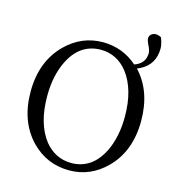

<svg xmlns="http://www.w3.org/2000/svg" viewBox="-126 -978 1021 1103"><g transform="rotate(15 384.5 -426.5)"><path d="M384.8 -28.3Q508.8 -28.3 572.3 -156.2Q615.2 -245.1 615.2 -365.2Q615.2 -527.3 542 -622.1Q479.5 -700.2 384.8 -701.2Q257.8 -701.2 195.3 -571.3Q153.3 -483.4 153.3 -365.2Q153.3 -200.2 227.5 -105.5Q290 -29.3 384.8 -28.3ZM711.9 -796.9Q711.9 -701.2 629.9 -659.2Q620.1 -654.3 610.4 -650.4Q711.9 -542 711.9 -365.2Q711.9 -184.6 602.5 -76.2Q509.8 15.6 384.8 15.6Q252 15.6 159.2 -79.1Q54.7 -187.5 54.7 -365.2Q54.7 -543.9 164.1 -653.3Q257.8 -746.1 384.8 -746.1Q502.9 -745.1 588.9 -668.9Q652.3 -690.4 653.3 -752.9Q653.3 -770.5 635.7 -804.7Q627 -823.2 627 -835Q627 -855.5 647.5 -865.2Q656.2 -869.1 664.1 -869.1Q682.6 -868.2 697.3 -859.4Q711.9 -822.3 711.9 -796.9Z"/></g></svg>

Font: GenYoMin JP Regular
Style: Regular
Weight: 400
Version: Version 1.001;PS 1;hotconv 16.6.51;makeotf.lib2.5.65220 DEVE